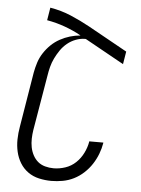

<svg xmlns="http://www.w3.org/2000/svg" viewBox="-53 -777 606 827"><g transform="rotate(5 250.0 -363.5)"><path d="M200 8Q173 8 146.5 2Q120 -4 99 -19Q78 -34 64.5 -56Q51 -78 45 -104Q39 -130 39.5 -157.5Q40 -185 45 -213L84 -450Q88 -472 95 -494Q102 -516 115 -536Q128 -556 145 -572.5Q162 -589 183 -600.5Q204 -612 226 -618.5Q248 -625 271 -627Q237 -646 199.5 -659.5Q162 -673 122 -680L131 -735Q179 -727 221.5 -709Q264 -691 304 -669L473 -575L464 -520L295 -614H291Q272 -614 252 -606.5Q232 -599 215.5 -585.5Q199 -572 187 -554.5Q175 -537 166 -518.5Q157 -500 152 -480.5Q147 -461 144 -441L104 -204Q101 -185 100.5 -166Q100 -147 103.5 -129Q107 -111 115.5 -95Q124 -79 137 -68Q150 -57 168 -52Q186 -47 205 -47Q230 -47 255.5 -55.5Q281 -64 300.5 -82.5Q320 -101 332 -125.5Q344 -150 348 -174V-176H409V-174Q405 -150 396 -126.5Q387 -103 373 -81.5Q359 -60 339.5 -42Q320 -24 297 -12.5Q274 -1 249 3.5Q224 8 200 8Z"/></g></svg>

Font: Iosevka Term Curly Lt Obl
Style: Regular
Weight: 300
Italic angle: -9°
Designer: Belleve Invis
Foundry: Belleve Invis
Version: Version 32.3.0